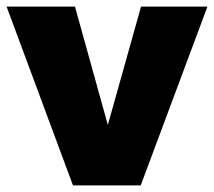

<svg xmlns="http://www.w3.org/2000/svg" viewBox="-28 -564 651 584"><path d="M-8 -544H200L300 -184L401 -544H603L400 0H194Z"/></svg>

Font: Gontserrat ExtraBold
Style: Regular
Weight: 800
Designer: Julieta Ulanovsky
Foundry: Julieta Ulanovsky
Version: Version 6.001